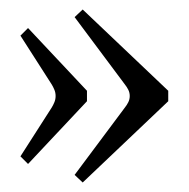

<svg xmlns="http://www.w3.org/2000/svg" viewBox="-20 -461 398 404"><path d="M253 -259Q253 -266 250 -272Q247 -278 243 -283L137 -425L154 -441L334 -270V-248L154 -77L137 -93L243 -235Q247 -240 250 -246Q253 -252 253 -259ZM97 -259Q97 -266 94.5 -272Q92 -278 89 -283L23 -386L39 -402L163 -270V-248L39 -116L23 -132L89 -235Q92 -240 94.5 -246Q97 -252 97 -259Z"/></svg>

Font: Bona Nova SC
Style: Regular
Weight: 400
Designer: Mateusz Machalski
Foundry: Capitalics
Version: Version 4.001; ttfautohint (v1.8.4.7-5d5b)